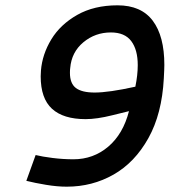

<svg xmlns="http://www.w3.org/2000/svg" viewBox="-20 -691 638 722"><path d="M79 -11 114 -108Q138 -102 177.5 -97Q217 -92 256 -92Q331 -92 387 -139.5Q443 -187 465 -273Q460 -272 402 -257.5Q344 -243 302 -243Q218 -243 175.5 -282Q133 -321 133 -404L134 -426Q139 -487 173 -543Q207 -599 270.5 -635Q334 -671 422 -671Q511 -671 554.5 -613Q598 -555 598 -447Q598 -432 596 -396Q589 -263 538 -171.5Q487 -80 407 -34.5Q327 11 231 11Q195 11 153 4Q111 -3 79 -11ZM489 -365Q498 -409 498 -446Q498 -504 473.5 -536.5Q449 -569 397 -569Q338 -569 293.5 -532Q249 -495 244 -435Q243 -429 243 -417Q243 -377 265.5 -360Q288 -343 336 -343Q389 -343 489 -365Z"/></svg>

Font: Cairo SemiBold
Style: Italic
Weight: 600
Italic angle: -13°
Designer: Mohamed Gaber, Accademia di Belle Arti di Urbino and others
Foundry: Kief Type Foundry, Accademia di Belle Arti di Urbino and others
Version: Version 3.011